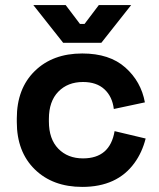

<svg xmlns="http://www.w3.org/2000/svg" viewBox="-20 -720 626 754"><path d="M303 14Q187 14 116.5 -55Q46 -124 46 -241V-255Q46 -372 116.5 -441Q187 -510 303 -510Q410 -510 472 -455Q534 -400 549 -318L427 -292Q421 -341 390 -369.5Q359 -398 306 -398Q246 -398 209 -360Q172 -322 172 -253V-243Q172 -174 209 -136Q246 -98 306 -98Q412 -98 430 -205L552 -176Q538 -121 508 -80Q440 14 303 14ZM378 -552H228L111 -700H238L294 -626H312L368 -700H495Z"/></svg>

Font: Rootstock Sans Headline
Style: Bold
Weight: 700
Designer: Florian Karsten
Foundry: Florian Karsten
Version: Version 2.000;FEAKit 1.0